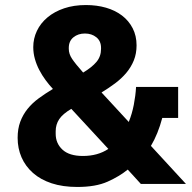

<svg xmlns="http://www.w3.org/2000/svg" viewBox="-20 -730 761 762"><path d="M487 -57Q454 -30 407 -9Q360 12 287 12Q229 12 185 -2.5Q141 -17 111 -43.5Q81 -70 65.5 -105.5Q50 -141 50 -183Q50 -219 60.5 -247Q71 -275 89.5 -298Q108 -321 134 -340Q160 -359 190 -377Q175 -393 161 -412Q147 -431 136 -452Q125 -473 118.5 -496Q112 -519 112 -543Q112 -577 126.5 -607.5Q141 -638 168.5 -661Q196 -684 234.5 -697Q273 -710 321 -710Q364 -710 400.5 -699.5Q437 -689 464 -668.5Q491 -648 506.5 -618Q522 -588 522 -550Q522 -517 511 -490Q500 -463 481 -440.5Q462 -418 436.5 -399Q411 -380 383 -363L491 -246Q504 -278 511 -314Q518 -350 520 -385H687V-262H624Q607 -198 579 -151L718 0H539ZM317 -597Q290 -597 271.5 -582Q253 -567 253 -540V-536Q253 -516 266 -496.5Q279 -477 310 -442Q345 -463 363 -484.5Q381 -506 381 -536V-540Q381 -567 362.5 -582Q344 -597 317 -597ZM309 -111Q368 -111 410 -139L263 -298Q229 -278 215 -257Q201 -236 201 -209V-199Q201 -161 228 -136Q255 -111 309 -111Z"/></svg>

Font: IBMPlexSans-Bold
Style: Bold
Weight: 700
Designer: Mike Abbink, Paul van der Laan, Pieter van Rosmalen
Foundry: Bold Monday
Version: Version 3.1